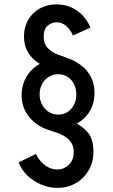

<svg xmlns="http://www.w3.org/2000/svg" viewBox="-20 -748 530 899"><path d="M248.5 131.8Q209 131.8 172.1 116Q135.3 100.1 107.4 73Q79.6 45.9 67.4 12.2L147.9 -26.9Q163.1 4.4 189.7 24.9Q216.3 45.4 248 45.4Q280.3 45.4 302.7 23.2Q325.2 1 325.2 -35.6Q325.2 -63.5 312.7 -81.3Q300.3 -99.1 281.5 -110.4Q262.7 -121.6 242.9 -127.9Q223.1 -134.3 208 -139.2Q151.4 -157.7 116.2 -200.9Q81.1 -244.1 81.1 -302.7Q81.1 -339.8 95.5 -372.1Q109.9 -404.3 135.5 -427.2Q161.1 -450.2 194.3 -460.4L195.8 -435.1Q167 -445.8 143.6 -465.1Q120.1 -484.4 106.2 -512.7Q92.3 -541 92.3 -577.6Q92.3 -621.1 112.1 -655Q131.8 -689 166.3 -708.3Q200.7 -727.5 244.1 -727.5Q282.2 -727.5 313.7 -713.4Q345.2 -699.2 367.9 -674.6Q390.6 -649.9 403.3 -619.1L321.8 -581.5Q311 -606.9 291.3 -625.2Q271.5 -643.6 244.6 -643.6Q222.7 -643.6 203.6 -627.9Q184.6 -612.3 184.6 -577.1Q184.6 -542 203.9 -522.5Q223.1 -502.9 249.3 -493.2Q275.4 -483.4 295.9 -476.1Q331.1 -463.9 359.9 -442.1Q388.7 -420.4 405.5 -388.2Q422.4 -356 422.4 -313Q422.4 -255.9 392.3 -215.3Q362.3 -174.8 311.5 -156.7V-182.6Q353 -167 385.3 -134.5Q417.5 -102.1 417.5 -38.6Q417.5 11.2 395 49.8Q372.6 88.4 334.2 110.1Q295.9 131.8 248.5 131.8ZM252 -211.4Q276.9 -211.4 296.1 -223.6Q315.4 -235.8 326.4 -257.3Q337.4 -278.8 337.4 -306.2Q337.4 -333.5 326.4 -354.7Q315.4 -376 296.1 -388.2Q276.9 -400.4 252 -400.4Q228 -400.4 208.3 -388.2Q188.5 -376 177 -354.5Q165.5 -333 165.5 -306.2Q165.5 -279.3 177 -258.1Q188.5 -236.8 208 -224.1Q227.5 -211.4 252 -211.4Z"/></svg>

Font: Reddit Sans Condensed Medium
Style: Regular
Weight: 500
Designer: Stephen Hutchings
Foundry: Reddit
Version: Version 1.014